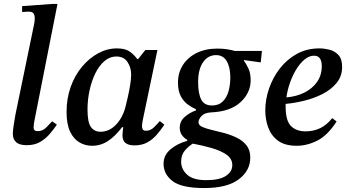

<svg xmlns="http://www.w3.org/2000/svg" viewBox="-20 -725 1761 972"><path d="M115 10Q78 10 61.5 -5.5Q45 -21 45 -47Q45 -65 49.5 -92.5Q54 -120 58 -144L153 -604Q153 -604 154.5 -614Q156 -624 156 -636Q156 -646 150.5 -656Q145 -666 125 -666Q112 -666 102 -665Q92 -664 92 -664V-694L243 -705H271L156 -123Q154 -115 152 -101Q150 -87 150 -80Q150 -61 170 -61Q196 -61 214 -79.5Q232 -98 244 -111L268 -94Q251 -69 230.5 -45.5Q210 -22 182.5 -6Q155 10 115 10Z M446 13Q411 13 381.5 -4.5Q352 -22 334.5 -59.5Q317 -97 317 -159Q317 -227 338 -285.5Q359 -344 395.5 -387.5Q432 -431 477.5 -455.5Q523 -480 572 -480Q614 -480 636.5 -464Q659 -448 675 -426H679L716 -472H777L704 -123Q704 -123 701.5 -110Q699 -97 699 -86Q699 -76 703 -69.5Q707 -63 719 -63Q742 -63 760 -81Q778 -99 789 -112L812 -94Q795 -68 774.5 -44Q754 -20 726.5 -4.5Q699 11 661 11Q631 11 615.5 -1Q600 -13 600 -41Q600 -50 601.5 -60Q603 -70 604 -81H598Q563 -35 526.5 -11Q490 13 446 13ZM489 -58Q532 -58 566 -92.5Q600 -127 615 -183Q620 -203 627 -233.5Q634 -264 639 -295Q644 -326 644 -347Q644 -383 625.5 -411Q607 -439 569 -439Q536 -439 509 -416Q482 -393 463 -354.5Q444 -316 433.5 -268Q423 -220 423 -171Q423 -105 440.5 -81.5Q458 -58 489 -58Z M1014 227Q900 227 854 192Q808 157 808 104Q808 61 842.5 31.5Q877 2 928 -12V-17Q913 -25 901.5 -40.5Q890 -56 890 -78Q890 -111 915 -133Q940 -155 972 -166V-172Q951 -181 930 -196.5Q909 -212 895 -238.5Q881 -265 881 -307Q881 -357 906 -396Q931 -435 976 -457Q1021 -479 1080 -479Q1109 -479 1130.5 -475.5Q1152 -472 1169 -467H1306L1300 -409L1215 -421V-417Q1226 -403 1237.5 -378.5Q1249 -354 1249 -319Q1249 -255 1197.5 -207.5Q1146 -160 1048 -156Q1015 -154 1000 -137.5Q985 -121 985 -106Q985 -91 1004 -82.5Q1023 -74 1053 -67Q1083 -60 1116.5 -51Q1150 -42 1179.5 -27.5Q1209 -13 1228 11Q1247 35 1247 73Q1247 139 1188.5 183Q1130 227 1014 227ZM956 2Q934 16 915.5 37.5Q897 59 897 94Q897 131 927 159Q957 187 1024 187Q1091 187 1123.5 165.5Q1156 144 1156 111Q1156 78 1126 57.5Q1096 37 1050 24Q1004 11 956 2ZM1053 -191Q1087 -191 1107.5 -211Q1128 -231 1137 -263.5Q1146 -296 1146 -333Q1146 -384 1128 -415Q1110 -446 1074 -446Q1033 -446 1008 -410Q983 -374 983 -310Q983 -252 998.5 -221.5Q1014 -191 1053 -191Z M1482 13Q1423 13 1388.5 -12Q1354 -37 1338.5 -78Q1323 -119 1323 -166Q1323 -221 1342 -276.5Q1361 -332 1396.5 -378Q1432 -424 1482.5 -452Q1533 -480 1597 -480Q1621 -480 1647.5 -473.5Q1674 -467 1693 -447Q1712 -427 1712 -386Q1712 -339 1684 -305Q1656 -271 1612.5 -249Q1569 -227 1519.5 -215Q1470 -203 1426 -199Q1426 -193 1426 -186Q1426 -114 1453 -87Q1480 -60 1527 -60Q1566 -60 1599.5 -75.5Q1633 -91 1662 -127L1684 -110Q1639 -40 1587 -13.5Q1535 13 1482 13ZM1430 -232Q1480 -236 1520.5 -256Q1561 -276 1585 -310Q1609 -344 1609 -390Q1609 -443 1570 -443Q1545 -443 1522 -424Q1499 -405 1480 -374Q1461 -343 1448 -306Q1435 -269 1430 -232Z"/></svg>

Font: STIX Two Text Medium
Style: Italic
Weight: 500
Italic angle: -12°
Designer: Ross Mills, John Hudson & Paul Hanslow, Tiro Typeworks Ltd; with prior portions MicroPress Inc. and Coen Hoffman, Elsevi
Foundry: Tiro Typeworks Ltd
Version: Version 2.13 b171